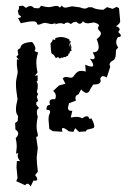

<svg xmlns="http://www.w3.org/2000/svg" viewBox="-20 -470 484 705"><path d="M161.1 3.4 158.2 -30.8Q158.2 -43.5 161.1 -49.6Q164.1 -55.7 164.1 -59.6Q164.1 -66.4 154.8 -66.4H151.4L150.9 -72.3Q150.9 -84.5 163.6 -85L161.6 -94.7Q161.6 -106 176.3 -106L182.1 -105.5Q185.1 -111.3 185.1 -117.2Q185.1 -127.4 175.3 -136.2L196.8 -156.2L220.2 -162.6L210.4 -181.6Q214.8 -187.5 223.1 -187.5L240.2 -184.6Q245.6 -184.6 248.8 -188.5Q252 -192.4 255.6 -197.3Q259.3 -202.1 264.9 -206.1Q270.5 -210 280.8 -210L294.9 -207.5L293 -232.4Q308.1 -225.6 315.9 -225.6Q322.3 -225.6 322.3 -230.5Q322.3 -237.8 310.1 -254.4L319.8 -252.4Q327.6 -252.4 327.6 -259.3Q327.6 -265.1 320.3 -277.8H320.8Q342.3 -277.8 342.3 -296.9Q342.3 -308.1 335 -326.2Q350.6 -337.9 350.6 -346.7Q350.6 -349.6 348.9 -352.3Q347.2 -355 345 -357.4Q342.8 -359.9 341.1 -362.3Q339.4 -364.7 339.4 -366.7L343.3 -376.5Q343.3 -382.8 325.2 -387.7L303.7 -384.3Q290.5 -384.3 284.7 -392.1Q279.3 -382.8 272.9 -382.8Q267.1 -382.8 260.3 -390.1L249.5 -388.2L240.2 -381.8Q232.9 -387.2 227.1 -387.2Q220.2 -387.2 215.3 -381.3Q210 -384.8 203.1 -384.8Q191.9 -384.8 182.6 -380.4L184.1 -384.8L169.4 -381.3L146 -386.2Q139.6 -386.2 132.6 -382.8Q125.5 -379.4 121.1 -379.4Q117.2 -379.4 116.7 -381.3Q116.2 -383.3 115.2 -385.5Q114.3 -387.7 111.6 -389.6Q108.9 -391.6 101.1 -391.6Q85.9 -391.6 56.2 -384.8L46.4 -403.3Q57.1 -405.3 57.1 -408.7Q57.1 -411.1 48.8 -416L45.4 -430.2Q49.8 -434.6 49.8 -442.9L49.3 -447.3L64 -449.2L75.7 -440.9Q83.5 -447.8 91.8 -447.8Q99.1 -447.8 105 -440.4L123 -439.5L130.9 -448.7Q149.9 -443.8 157.7 -443.8Q166 -443.8 173.1 -446Q180.2 -448.2 186.5 -448.2Q195.8 -448.2 199.7 -441.9L207.5 -449.7Q210.9 -441.9 221.2 -441.9L244.6 -446.8L273.9 -442.9Q283.7 -438.5 290.5 -438.5Q298.3 -438.5 304.2 -443.4H317.9Q330.1 -435.1 359.4 -434.1L373 -443.8L393.6 -437.5L408.2 -444.8L417 -439.9L421.4 -391.6Q419.4 -381.3 405.8 -374Q419.4 -369.6 419.4 -361.8Q419.4 -358.9 414.1 -352.5Q423.8 -343.8 423.8 -339.4Q423.8 -334 413.1 -333.5Q406.7 -325.2 406.7 -315.4Q406.7 -305.2 414.1 -295.9L406.2 -286.6L404.3 -261.2L398.9 -250Q382.3 -243.2 382.3 -232.9L384.8 -224.6L372.1 -185.5Q363.8 -190.4 358.4 -190.4Q350.6 -190.4 348.1 -180.7L349.6 -173.3Q349.6 -159.7 325.7 -159.7H322.3L311.5 -142.6Q306.6 -128.9 297.9 -128.9Q289.6 -128.9 277.8 -141.6L268.1 -123.5Q256.8 -120.1 256.8 -109.9L258.8 -100.6L233.4 -90.8L229.5 -74.7Q229.5 -63 241.2 -63L245.6 -63.5L239.7 -38.6L259.8 -41Q272.5 -41 282.2 -35.6Q291.5 -43 298.8 -43Q306.2 -43 308.1 -33.2L315.9 -35.2Q326.2 -15.6 326.2 -6.3Q326.2 -1 321.5 0.7Q316.9 2.4 311.3 3.4Q305.7 4.4 301 5.9Q296.4 7.3 296.4 12.2L270 14.2L255.9 0.5L249.5 14.2L232.9 12.2Q217.8 0 211.9 0Q207.5 0 207.5 5.4L209 13.7L174.3 11.7ZM44.4 184.1 40.5 144 42 121.1 53.7 121.6Q44.9 110.8 44.9 101.1L46.9 91.8L39.1 94.7L41.5 68.4Q41.5 60.1 40.5 52.5Q39.6 44.9 37.6 37.1Q46.9 28.3 46.9 20.5Q46.9 12.2 36.6 5.4L35.6 -18.1L44.9 -25.4L46.4 -43.9Q38.6 -51.8 38.6 -68.8Q38.6 -83.5 44.4 -105.5Q38.6 -140.6 38.6 -161.1Q38.6 -169.9 39.6 -176Q40.5 -182.1 41.7 -187.3Q43 -192.4 43.9 -197Q44.9 -201.7 44.9 -207.5L42 -229.5V-252.4L49.3 -250.5L40 -261.7L47.4 -269Q44.9 -279.8 44.9 -284.7Q44.9 -289.1 54.7 -293Q55.7 -314 98.1 -315.9Q109.9 -301.3 109.9 -292Q109.9 -286.1 106.4 -282.7L120.1 -276.9Q113.3 -257.3 113.3 -240.7Q113.3 -224.1 117.7 -203.6L107.9 -191.9L118.2 -193.4V-173.8L114.3 -170.4Q118.7 -165 118.7 -154.8Q118.7 -142.1 115.2 -133.8L119.6 -124L115.2 -114.3L120.1 -99.1L113.3 -94.7V-85L123.5 -73.2Q115.2 -68.8 115.2 -58.6Q115.2 -48.8 118.7 -42.5Q114.3 -21 114.3 -6.3Q114.3 4.9 116.7 13.9Q119.1 22.9 119.1 26.9Q119.1 31.7 116.7 31.7L115.2 31.2Q113.3 31.2 113.3 36.6L118.7 73.2L114.7 108.4Q114.7 127.4 119.1 160.2L108.9 172.9Q116.7 182.1 116.7 188Q116.7 193.4 108.9 193.4L103 192.9L92.3 214.8Q86.9 204.6 81.1 204.6Q76.7 204.6 72.3 210L39.6 195.3ZM184.1 -326.7 181.6 -329.1Q192.9 -334 204.1 -334Q218.8 -334 234.4 -325.2L235.8 -317.9L239.7 -320.3L237.8 -309.6L244.1 -292.5L240.7 -296.4V-294.9Q240.7 -290.5 243.2 -284.7L235.8 -280.3L236.3 -274.9L232.4 -273.4L229 -264.6L222.2 -264.2L225.1 -261.2L214.8 -260.3L206.1 -256.3L207 -260.3L199.7 -254.4Q196.3 -259.8 192.4 -259.8Q189.5 -259.8 185.5 -256.3L176.3 -269.5L170.4 -272.9Q167.5 -275.9 167 -287.6Q166.5 -299.3 165.5 -302.7L168 -304.7L164.6 -305.7Q166 -312.5 171.9 -318.8L173.8 -325.7L180.2 -323.2ZM235.8 -314.9 233.9 -304.7 239.3 -293 235.8 -305.2Z"/></svg>

Font: Truetypewriter PolyglOTT
Style: Regular
Weight: 400
Designer: Sergey Beatoff a.k.a. Sam_T
Version: Version 3.76